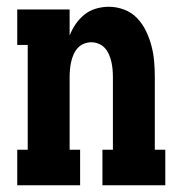

<svg xmlns="http://www.w3.org/2000/svg" viewBox="-20 -548 540 568"><path d="M31 0V-105H62V-415H31V-520H186V-443Q193 -461 204 -477Q215 -493 230 -505Q245 -517 264 -522.5Q283 -528 302 -528Q325 -528 347.5 -519.5Q370 -511 386 -494Q402 -477 412 -456Q422 -435 428 -412.5Q434 -390 436 -366.5Q438 -343 438 -320V-105H469V0H283V-105H314V-320Q314 -331 313 -342.5Q312 -354 309.5 -365Q307 -376 302.5 -386.5Q298 -397 290.5 -405.5Q283 -414 272 -418.5Q261 -423 250 -423Q239 -423 228 -418.5Q217 -414 209.5 -405.5Q202 -397 197.5 -386.5Q193 -376 190.5 -365Q188 -354 187 -342.5Q186 -331 186 -320V-105H217V0Z"/></svg>

Font: Iosevka Curly Slab Extrabold
Style: Regular
Weight: 800
Monospace: yes
Designer: Belleve Invis
Foundry: Belleve Invis
Version: Version 22.1.2; ttfautohint (v1.8.4)